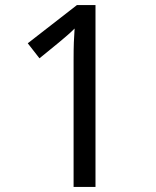

<svg xmlns="http://www.w3.org/2000/svg" viewBox="-20 -734 612 754"><path d="M355 0H269V-499Q269 -542 270 -568Q271 -594 273 -622Q257 -606 244 -595Q231 -584 211 -567L135 -505L89 -564L282 -714H355Z"/></svg>

Font: Noto Sans Indic Siyaq Numbers
Style: Regular
Weight: 400
Designer: Monotype Design Team
Foundry: Monotype Imaging Inc.
Version: Version 2.002; ttfautohint (v1.8.4.7-5d5b)